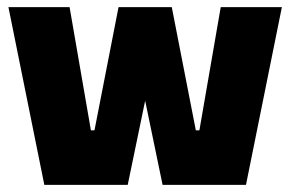

<svg xmlns="http://www.w3.org/2000/svg" viewBox="-20 -520 816 540"><path d="M437.3 0 333.7 -500H463.1L530.8 -153.4H540.8L600.8 -500H772.8L671.8 0ZM104.7 0 3.7 -500H175.7L235.7 -153.4H245.7L313.4 -500H442.8L339.2 0Z"/></svg>

Font: Changa
Style: Regular
Weight: 400
Designer: Eduardo Rodriguez Tunni
Foundry: Eduardo Rodriguez Tunni
Version: Version 3.003